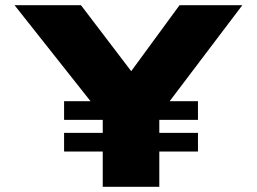

<svg xmlns="http://www.w3.org/2000/svg" viewBox="-20 -720 990 740"><path d="M376 0V-320L393 -249L36 -700H292L554 -356H420L672 -700H914L587 -268L594 -328V0ZM227 -136V-208H743V-136ZM227 -258V-330H743V-258Z"/></svg>

Font: Lexend Tera Black
Style: Regular
Weight: 900
Version: Version 1.007